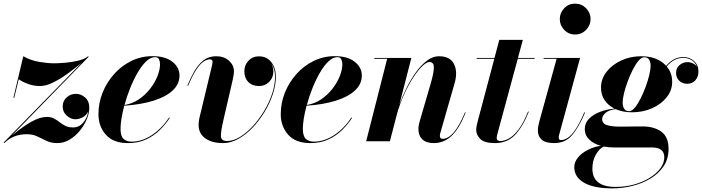

<svg xmlns="http://www.w3.org/2000/svg" viewBox="-65 -780 3876 1060"><path d="M9 -240 63.5 -469.5Q103.5 -446.5 151 -438.5Q198.5 -430.5 233 -430.5Q257 -430.5 294 -433.5Q331 -436.5 366.5 -445Q402 -453.5 421.5 -469.5L424.5 -466.5L0.5 -31.5Q61.5 -82 108.8 -108.2Q156 -134.5 193 -134.5Q216.5 -134.5 233 -125.8Q249.5 -117 264 -105.5Q278.5 -94 295.8 -85.2Q313 -76.5 338.5 -76.5Q372 -76.5 394.2 -102.8Q416.5 -129 422 -164.5Q413 -145 393 -133.2Q373 -121.5 351 -121.5Q325.5 -121.5 303.2 -142Q281 -162.5 281 -191Q281 -223 303.2 -242.5Q325.5 -262 353.5 -262Q382 -262 405 -241.8Q428 -221.5 428 -185Q428 -155 413.8 -121.2Q399.5 -87.5 375 -57.5Q350.5 -27.5 318.8 -8.8Q287 10 252 10Q217.5 10 192 -2.2Q166.5 -14.5 141.2 -26.8Q116 -39 83 -39Q7.5 -39 -41.5 10L-44.5 7L-43.5 6L-45 7L385 -432.5Q346 -400.5 305.2 -371.2Q264.5 -342 226 -323.5Q187.5 -305 155.5 -305Q122.5 -305 90.2 -316.5Q58 -328 38.5 -342.5L13.5 -240Z M600.5 -69Q600.5 -28 617.2 -13Q634 2 661 2Q717.5 2 772 -33.2Q826.5 -68.5 869 -131.5L872.5 -129.5Q849.5 -94 817 -62Q784.5 -30 741 -10Q697.5 10 641.5 10Q560.5 10 519.5 -36.2Q478.5 -82.5 478.5 -150Q478.5 -211.5 501.5 -268.8Q524.5 -326 565.2 -371.5Q606 -417 660.2 -443.5Q714.5 -470 776.5 -470Q847.5 -470 886.8 -439Q926 -408 926 -363Q926 -315.5 888 -280.2Q850 -245 781.5 -223.8Q713 -202.5 621 -196.5Q611.5 -160.5 606 -127.5Q600.5 -94.5 600.5 -69ZM791 -464.5Q766.5 -464.5 742 -441.2Q717.5 -418 695 -379.2Q672.5 -340.5 653.8 -293.8Q635 -247 622.5 -200.5Q665 -207 701 -231.2Q737 -255.5 763.5 -289.5Q790 -323.5 804.2 -359.5Q818.5 -395.5 818.5 -425Q818.5 -440.5 812.8 -452.5Q807 -464.5 791 -464.5Z M1170 -124Q1153 -52 1154.8 -26.8Q1156.5 -1.5 1188.5 -1.5Q1222 -1.5 1258.8 -23.5Q1295.5 -45.5 1330 -82.8Q1364.5 -120 1392.5 -166.2Q1420.5 -212.5 1437 -261.8Q1453.5 -311 1453.5 -356.5Q1453.5 -401.5 1432 -431Q1444 -410.5 1444 -384.5Q1444 -351 1421 -328Q1398 -305 1365 -305Q1327.5 -305 1305.8 -327.2Q1284 -349.5 1284 -387Q1284 -421 1307 -445Q1330 -469 1365 -469Q1408.5 -469 1433.2 -436.5Q1458 -404 1458 -356.5Q1458 -311 1441.2 -260.2Q1424.5 -209.5 1395.5 -161.8Q1366.5 -114 1329.2 -75Q1292 -36 1250.2 -13Q1208.5 10 1167 10Q1095 10 1057.5 -25.2Q1020 -60.5 1036.5 -131L1105.5 -418.5Q1106.5 -423 1107.5 -429Q1108.5 -435 1108.5 -438.5Q1108.5 -452.5 1093.5 -452.5Q1077.5 -452.5 1059 -440.2Q1040.5 -428 1019.2 -396.2Q998 -364.5 973.5 -306L969.5 -307.5Q987 -350.5 1008.2 -387.2Q1029.5 -424 1058.2 -446.8Q1087 -469.5 1128 -469.5Q1172.5 -469.5 1199.5 -444.8Q1226.5 -420 1226.5 -386Q1226.5 -375 1224.2 -363Q1222 -351 1220 -340.5Z M1607 -69Q1607 -28 1623.8 -13Q1640.5 2 1667.5 2Q1724 2 1778.5 -33.2Q1833 -68.5 1875.5 -131.5L1879 -129.5Q1856 -94 1823.5 -62Q1791 -30 1747.5 -10Q1704 10 1648 10Q1567 10 1526 -36.2Q1485 -82.5 1485 -150Q1485 -211.5 1508 -268.8Q1531 -326 1571.8 -371.5Q1612.5 -417 1666.8 -443.5Q1721 -470 1783 -470Q1854 -470 1893.2 -439Q1932.5 -408 1932.5 -363Q1932.5 -315.5 1894.5 -280.2Q1856.5 -245 1788 -223.8Q1719.5 -202.5 1627.5 -196.5Q1618 -160.5 1612.5 -127.5Q1607 -94.5 1607 -69ZM1797.5 -464.5Q1773 -464.5 1748.5 -441.2Q1724 -418 1701.5 -379.2Q1679 -340.5 1660.2 -293.8Q1641.5 -247 1629 -200.5Q1671.5 -207 1707.5 -231.2Q1743.5 -255.5 1770 -289.5Q1796.5 -323.5 1810.8 -359.5Q1825 -395.5 1825 -425Q1825 -440.5 1819.2 -452.5Q1813.5 -464.5 1797.5 -464.5Z M2072.5 -455.5H2001.5V-460H2206L2140 -202.5Q2157 -250 2180.8 -297.2Q2204.5 -344.5 2233 -383.5Q2261.5 -422.5 2293.2 -446Q2325 -469.5 2358.5 -469.5Q2420 -469.5 2441.5 -426.5Q2463 -383.5 2444.5 -319.5L2367 -49.5Q2363.5 -39 2363.5 -30.5Q2363.5 -13.5 2378 -13.5Q2442 -13.5 2502 -159.5L2506 -158.5Q2469.5 -68 2427.2 -29Q2385 10 2329.5 10Q2288 10 2266.5 -10.8Q2245 -31.5 2245 -67.5Q2245 -78.5 2247.2 -90.5Q2249.5 -102.5 2252.5 -112L2312.5 -317.5Q2329.5 -375.5 2330.2 -406.5Q2331 -437.5 2305.5 -437.5Q2290 -437.5 2266.5 -415Q2243 -392.5 2217 -352.8Q2191 -313 2167 -261Q2143 -209 2126.5 -150L2087.5 0H1956.5Z M2854.5 -163Q2819 -76.5 2776.5 -33.2Q2734 10 2667 10Q2609 10 2586.5 -12.8Q2564 -35.5 2564 -63.5Q2564 -75 2567.8 -91.2Q2571.5 -107.5 2575.5 -122.5L2664 -455.5H2566.5V-460H2665L2691.5 -560H2821.5L2794.5 -460H2886.5V-455.5H2793.5L2681.5 -42.5Q2680 -37 2678.5 -30.2Q2677 -23.5 2677 -17Q2677 -1.5 2698 -1.5Q2718.5 -1.5 2744 -15Q2769.5 -28.5 2796.8 -63.8Q2824 -99 2850.5 -164.5Z M3025.5 -675Q3025.5 -709 3049.8 -734.5Q3074 -760 3110 -760Q3146 -760 3170.8 -734.5Q3195.5 -709 3195.5 -675Q3195.5 -641 3170.8 -615.2Q3146 -589.5 3110 -589.5Q3074 -589.5 3049.8 -615.2Q3025.5 -641 3025.5 -675ZM3165 -158.5Q3129.5 -75.5 3092.5 -32.8Q3055.5 10 2994.5 10Q2946.5 10 2925.5 -9Q2904.5 -28 2904.5 -60Q2904.5 -73 2907.2 -85.8Q2910 -98.5 2912 -107L3008 -455.5H2936V-460H3137.5L3022 -36.5Q3019.5 -29 3019.5 -21Q3019.5 -6.5 3033 -6.5Q3049.5 -6.5 3069 -18.8Q3088.5 -31 3111.2 -64Q3134 -97 3160.5 -159.5Z M3424.5 -160Q3373.5 -160 3333.5 -177.5Q3295.5 -172.5 3277.5 -156.2Q3259.5 -140 3259.5 -123Q3259.5 -97 3286.8 -89Q3314 -81 3352.5 -81Q3370 -81 3395.5 -81.2Q3421 -81.5 3445.2 -81.8Q3469.5 -82 3483.5 -82Q3545.5 -82 3585.8 -53.2Q3626 -24.5 3626 42Q3626 96.5 3598.8 137.5Q3571.5 178.5 3526 205.8Q3480.5 233 3425.8 246.5Q3371 260 3315.5 260Q3213.5 260 3159.5 228.8Q3105.5 197.5 3105.5 143Q3105.5 113.5 3126.8 88.5Q3148 63.5 3181.5 46.8Q3215 30 3252 25Q3212 14 3187.8 -9.8Q3163.5 -33.5 3163.5 -67Q3163.5 -100 3186.2 -123.8Q3209 -147.5 3246.5 -162Q3284 -176.5 3327.5 -180.5Q3293 -197.5 3273 -227Q3253 -256.5 3253 -296.5Q3253 -344.5 3283.8 -383.8Q3314.5 -423 3364.8 -446.2Q3415 -469.5 3474.5 -469.5Q3564.5 -469.5 3613 -416.5Q3652.5 -465 3708 -465Q3743 -465 3767 -442.8Q3791 -420.5 3791 -385Q3791 -357 3774.5 -337.2Q3758 -317.5 3728 -317.5Q3703.5 -317.5 3685.5 -334Q3667.5 -350.5 3667.5 -377.5Q3667.5 -404.5 3686.8 -420.8Q3706 -437 3731.5 -437Q3746.5 -437 3760.5 -430.2Q3774.5 -423.5 3782.5 -411.5Q3774.5 -434 3754.5 -447.2Q3734.5 -460.5 3708 -460.5Q3654.5 -460.5 3616 -413Q3646 -377.5 3646 -328.5Q3646 -281 3615.5 -242.8Q3585 -204.5 3534.5 -182.2Q3484 -160 3424.5 -160ZM3408 -166Q3423 -166 3439.2 -185.2Q3455.5 -204.5 3471 -235Q3486.5 -265.5 3499.2 -300Q3512 -334.5 3519.5 -365.8Q3527 -397 3527 -417Q3527 -437 3518.8 -450.5Q3510.5 -464 3491.5 -464Q3476.5 -464 3460.2 -444.8Q3444 -425.5 3428.5 -395Q3413 -364.5 3400.2 -330.2Q3387.5 -296 3380 -264.8Q3372.5 -233.5 3372.5 -213.5Q3372.5 -193.5 3381 -179.8Q3389.5 -166 3408 -166ZM3205.5 150.5Q3205.5 252 3333.5 252Q3386.5 252 3434.8 238.8Q3483 225.5 3521 202.2Q3559 179 3580.8 149.5Q3602.5 120 3602.5 88Q3602.5 34 3533.5 34H3322Q3293.5 34 3268 29Q3242.5 41.5 3224 74.8Q3205.5 108 3205.5 150.5Z"/></svg>

Font: Bodoni* 36pt
Style: Bold Italic
Weight: 700
Italic angle: -13°
Version: Version 2.3